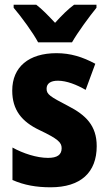

<svg xmlns="http://www.w3.org/2000/svg" viewBox="-20 -786 462 816"><path d="M142 -606H286C310 -648 359 -715 390 -753V-766H295C268 -746 244 -722 214 -689C184 -721 159 -747 134 -766H38V-753C69 -717 121 -646 142 -606ZM391 -165C391 -252 345 -297 269 -336C192 -376 178 -385 178 -409C178 -431 195 -443 226 -443C263 -443 306 -426 344 -404L385 -515C331 -544 280 -560 220 -560C103 -560 32 -502 32 -401C32 -319 72 -269 148 -233C228 -195 242 -180 242 -156C242 -128 223 -115 184 -115C136 -115 78 -134 33 -159V-21C83 1 135 10 195 10C323 10 391 -53 391 -165Z"/></svg>

Font: Noto Sans Thai Looped Condensed ExtraBold
Style: Regular
Weight: 800
Width: 3
Designer: Sasikarn Vongin, Ben Mitchell
Foundry: The Fontpad Ltd
Version: Version 1.001